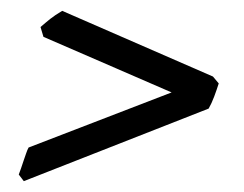

<svg xmlns="http://www.w3.org/2000/svg" viewBox="-20 -459 450 354"><path d="M383.3 -305.2Q379.9 -294.4 375 -281.2Q370.1 -268.1 364.7 -258.8L23.9 -125L14.6 -137.2Q16.6 -142.1 18.8 -148.7Q21 -155.3 23.4 -162.4Q25.9 -169.4 28.1 -176Q30.3 -182.6 32.7 -187L296.4 -288.6L60.1 -391.1L54.7 -409.2Q60.5 -414.1 64.5 -417.5L72.8 -424.3Q77.1 -427.7 82.3 -431.2Q87.4 -434.6 94.7 -439L372.6 -317.9Z"/></svg>

Font: Gentium Plus Cyr
Style: Italic
Weight: 400
Italic angle: -8°
Designer: J. Victor Gaultney, Annie Olsen, Iska Routamaa, Becca Hirsbrunner
Foundry: SIL International
Version: Version 5.000